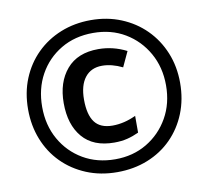

<svg xmlns="http://www.w3.org/2000/svg" viewBox="-81 -814 990 913"><g transform="rotate(-10 414.5 -357.0)"><path d="M414 10Q333 10 265.5 -18Q198 -46 149 -95.5Q100 -145 73.5 -212Q47 -279 47 -357Q47 -438 74.5 -505Q102 -572 151.5 -621Q201 -670 268 -697Q335 -724 414 -724Q493 -724 560 -696.5Q627 -669 676.5 -619.5Q726 -570 753.5 -503Q781 -436 781 -357Q781 -277 754 -210Q727 -143 678 -93.5Q629 -44 561.5 -17Q494 10 414 10ZM415 -52Q501 -52 568 -92Q635 -132 674 -200.5Q713 -269 713 -357Q713 -444 674 -513Q635 -582 568 -622Q501 -662 414 -662Q326 -662 258.5 -622Q191 -582 153 -513.5Q115 -445 115 -357Q115 -269 154 -200Q193 -131 260.5 -91.5Q328 -52 415 -52ZM424 -131Q323 -131 271 -192Q219 -253 219 -357Q219 -458 272 -520Q325 -582 425 -582Q496 -582 561 -549L527 -476Q476 -501 429 -501Q376 -501 346.5 -463.5Q317 -426 317 -357Q317 -284 344 -248Q371 -212 430 -212Q486 -212 543 -239V-158Q515 -145 487 -138Q459 -131 424 -131Z"/></g></svg>

Font: Noto Sans Khmer UI SemiCondensed SemiBold
Style: Regular
Weight: 600
Width: 4
Designer: Danh Hong and the Monotype Design Team
Foundry: Monotype Imaging Inc.
Version: Version 2.002; ttfautohint (v1.8.4.7-5d5b)